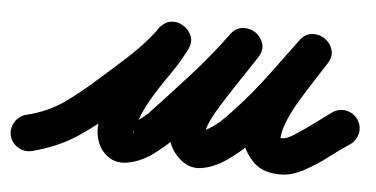

<svg xmlns="http://www.w3.org/2000/svg" viewBox="-72 -361 931 475"><g transform="rotate(5 394.0 -124.0)"><path d="M20 46Q2 50 -14 40.5Q-30 31 -35 13Q-39 -5 -29.5 -21Q-20 -37 -2 -42Q51 -55 89.5 -82Q128 -109 169 -146Q206 -178 242 -211.5Q278 -245 307 -284Q319 -301 336 -303Q353 -305 366 -296Q380 -288 386.5 -272Q393 -256 383 -237Q365 -202 342 -169.5Q319 -137 299 -102.5Q279 -68 269 -29Q269 -29 269 -29Q268 -28 268 -28Q265 -17 267.5 -21Q270 -25 257 -32Q254 -34 250.5 -33.5Q247 -33 245 -35Q245 -35 247 -35Q252 -37 256.5 -40Q261 -43 266 -46Q276 -53 285.5 -60.5Q295 -68 304 -76Q304 -76 302 -75Q301 -74 301 -74Q349 -125 395.5 -176.5Q442 -228 484 -285Q497 -302 514.5 -303Q532 -304 545 -295Q559 -286 564.5 -269Q570 -252 558 -234Q551 -223 536.5 -201.5Q522 -180 504.5 -153.5Q487 -127 471.5 -101.5Q456 -76 448.5 -57.5Q441 -39 447 -34Q447 -34 447 -34Q447 -34 447 -34Q451 -29 446 -30Q441 -31 437 -34.5Q433 -38 439 -41Q466 -54 490 -78.5Q514 -103 533 -125Q566 -163 596 -204Q626 -245 656 -285Q669 -302 686.5 -303Q704 -304 717 -295Q731 -286 736.5 -269.5Q742 -253 731 -235Q719 -216 702 -190Q685 -164 668.5 -136.5Q652 -109 641 -82.5Q630 -56 630 -36Q630 -35 629.5 -38Q629 -41 630 -40Q630 -40 628 -44Q627 -47 627 -47Q632 -37 629.5 -38.5Q627 -40 638 -40Q647 -40 669 -54.5Q691 -69 714.5 -86.5Q738 -104 752 -114Q768 -125 786 -121.5Q804 -118 815 -103Q826 -87 822.5 -69Q819 -51 804 -40Q781 -25 753 -3.5Q725 18 695 34Q665 50 638 50Q604 50 583.5 37Q563 24 547 -5Q547 -5 546 -8Q544 -12 544 -12Q540 -25 540 -36Q540 -77 559.5 -120.5Q579 -164 605.5 -205Q632 -246 653 -281Q664 -299 682 -300Q700 -301 715 -291Q729 -282 735 -265Q741 -248 728 -231Q697 -190 666 -148Q635 -106 601 -67Q585 -48 559 -21.5Q533 5 502 26Q471 47 440 51.5Q409 56 383 30Q383 30 383 30Q383 30 383 30Q358 5 356 -27Q354 -59 368 -94.5Q382 -130 403 -164.5Q424 -199 446 -229.5Q468 -260 482 -282Q493 -300 511 -301Q529 -302 543 -292Q558 -283 563.5 -266Q569 -249 556 -231Q513 -173 465 -119Q417 -65 367 -12Q367 -12 366 -11Q364 -10 364 -10Q345 8 322.5 25Q300 42 274 50Q239 61 215.5 47.5Q192 34 182.5 6.5Q173 -21 182 -52Q182 -52 181 -51Q181 -51 181 -51Q193 -95 214 -132Q235 -169 259 -204.5Q283 -240 303 -279Q313 -297 330.5 -298.5Q348 -300 363 -291Q378 -281 385 -265Q392 -249 379 -232Q348 -188 308.5 -151Q269 -114 229 -78Q179 -34 132 -2.5Q85 29 20 46Q20 46 20 46Q20 46 20 46Z"/></g></svg>

Font: FRB American Cursive Black
Style: Bold Italic
Weight: 900
Italic angle: -25°
Version: Version 2.0;Modular Font Editor K font №1